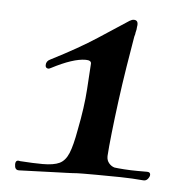

<svg xmlns="http://www.w3.org/2000/svg" viewBox="-36 -724 387 414"><g transform="rotate(5 157.5 -516.5)"><path d="M19 -344Q10 -344 10 -356Q10 -367 20 -364Q35 -363 47 -362.5Q59 -362 69 -362Q93 -362 105.5 -368Q118 -374 125 -391Q132 -408 138 -442Q148 -492 150.5 -531.5Q153 -571 154 -587Q154 -594 142 -594Q115 -594 69 -570Q65 -568 64 -568Q57 -568 57 -575Q57 -584 66 -588Q125 -618 164 -643.5Q203 -669 229 -686Q234 -689 238 -689Q249 -689 246 -674Q246 -671 245.5 -668.5Q245 -666 244 -662Q244 -659 242 -653Q237 -624 231 -586.5Q225 -549 220 -511Q215 -473 211.5 -441Q208 -409 207 -392V-390Q207 -382 212 -376Q217 -370 224 -368Q231 -367 245.5 -366Q260 -365 274.5 -365Q289 -365 294 -365H295Q302 -365 302 -359Q302 -355 298 -350Q294 -345 287 -346Q265 -348 239 -348.5Q213 -349 187 -349Q173 -349 159 -349Q145 -349 133 -348Q128 -348 120.5 -347.5Q113 -347 105 -347L20 -344Z"/></g></svg>

Font: Tapestry
Style: Regular
Weight: 400
Designer: Robert E. Leuschke
Foundry: Robert E. Leuschke
Version: Version 1.010; ttfautohint (v1.8.4.7-5d5b)